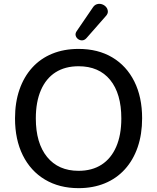

<svg xmlns="http://www.w3.org/2000/svg" viewBox="-20 -968 815 997"><path d="M388 9Q288 9 213.5 -35.5Q139 -80 98.5 -161.5Q58 -243 58 -353Q58 -436 81 -502.5Q104 -569 147 -616.5Q190 -664 251 -689Q312 -714 388 -714Q489 -714 563 -670Q637 -626 677.5 -545Q718 -464 718 -354Q718 -271 695 -204Q672 -137 628.5 -89Q585 -41 524 -16Q463 9 388 9ZM388 -81Q458 -81 507.5 -113Q557 -145 583.5 -206Q610 -267 610 -353Q610 -482 552 -553Q494 -624 388 -624Q318 -624 268.5 -592.5Q219 -561 192.5 -500Q166 -439 166 -353Q166 -225 224.5 -153Q283 -81 388 -81ZM429 -770Q419 -759 407 -758.5Q395 -758 385.5 -765Q376 -772 373 -783Q370 -794 378 -806L462 -929Q471 -943 484.5 -946.5Q498 -950 510.5 -945.5Q523 -941 531 -931.5Q539 -922 540 -909.5Q541 -897 530 -885Z"/></svg>

Font: Nunito SemiBold
Style: Regular
Weight: 600
Designer: Vernon Adams
Foundry: Vernon Adams
Version: Version 3.602